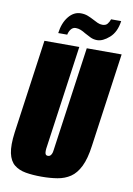

<svg xmlns="http://www.w3.org/2000/svg" viewBox="-85 -795 596 862"><g transform="rotate(10 212.5 -364.5)"><path d="M165 12Q125 12 93.5 6.5Q62 1 41 -16Q20 -33 12.5 -68Q5 -103 13 -163L73 -591H232L165 -115Q164 -104 165 -97Q166 -90 169.5 -87.5Q173 -85 178 -85Q183 -85 187 -87.5Q191 -90 194.5 -97Q198 -104 199 -115L266 -591H425L365 -164Q357 -104 339.5 -68.5Q322 -33 296.5 -16Q271 1 238 6.5Q205 12 165 12ZM305 -635Q288 -635 274 -642Q260 -649 247 -656Q236 -663 225 -667.5Q214 -672 202 -672Q189 -672 180.5 -661.5Q172 -651 169 -636H128Q134 -683 157.5 -712Q181 -741 213 -741Q231 -741 245 -735.5Q259 -730 272 -723Q283 -717 294 -712Q305 -707 316 -707Q332 -707 339.5 -716.5Q347 -726 351 -738H397Q390 -687 360.5 -661Q331 -635 305 -635Z"/></g></svg>

Font: Alumni Sans Black
Style: Italic
Weight: 900
Italic angle: -8°
Version: Version 1.016